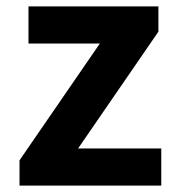

<svg xmlns="http://www.w3.org/2000/svg" viewBox="-20 -580 551 600"><path d="M41 0H484V-116H224L475 -481V-560H69V-444H292L41 -79Z"/></svg>

Font: Source Han Sans CN
Style: Bold
Weight: 700
Designer: Ryoko NISHIZUKA 西塚涼子 (kana, bopomofo & ideographs); Paul D. Hunt (Latin, Greek & Cyrillic); Sandoll Communications 산돌커뮤니
Foundry: Adobe
Version: Version 2.001;hotconv 1.0.107;makeotfexe 2.5.65593